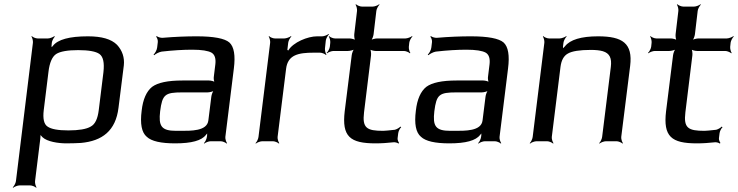

<svg xmlns="http://www.w3.org/2000/svg" viewBox="-20 -665 3475 904"><path d="M293 10C320 10 342 9 361 8C461 -1 525 -49 538 -158L563 -357C567 -394 556 -427 531 -454C504 -481 459 -494 394 -494C307 -494 252 -479 229 -449C227 -445 220 -442 219 -438L223 -437C224 -441 222 -448 223 -453L224 -464C225 -473 233 -488 238 -492L236 -495C230 -490 215 -484 206 -484H157C148 -484 134 -490 130 -495L128 -493C132 -488 136 -473 135 -464L55 188C54 197 46 212 40 217L42 219C48 214 63 208 72 208H122C131 208 146 214 150 219L152 217C148 212 144 197 145 188L170 -14C171 -22 171 -33 170 -39L166 -37C168 -32 175 -24 180 -19C202 2 254 10 293 10ZM445 -147C440 -106 428 -80 407 -69C387 -57 351 -51 302 -51C253 -51 221 -57 204 -69C187 -80 181 -106 186 -147L208 -325C213 -370 226 -399 245 -411C264 -423 299 -429 348 -429C397 -429 431 -423 448 -411C466 -398 472 -370 467 -325L445 -147Z M1041 -20 1081 -342C1089 -404 1082 -445 1060 -465C1038 -484 987 -494 906 -494C858 -494 804 -492 746 -487C737 -486 722 -491 718 -495L715 -492C720 -488 724 -475 723 -467L720 -442C719 -430 710 -414 703 -408L706 -405C712 -411 729 -420 741 -422C794 -428 842 -431 885 -431C930 -431 960 -426 976 -417C991 -408 997 -390 994 -363L987 -306C985 -297 987 -280 992 -275L994 -277C990 -282 973 -286 964 -286H839C770 -286 723 -276 696 -256C670 -235 653 -198 647 -144C639 -82 647 -41 671 -21C693 0 738 10 805 10C882 10 929 -3 950 -30C952 -34 958 -38 959 -41L955 -42C955 -39 956 -31 955 -27L954 -20C953 -11 946 4 940 9L942 11C947 6 963 0 972 0H1019C1028 0 1042 6 1047 11L1049 9C1045 4 1040 -11 1041 -20ZM734 -141C744 -220 757 -230 838 -230H957C966 -230 984 -234 989 -239L988 -241C982 -236 976 -219 975 -210L961 -98C955 -47 879 -49 827 -49H809C739 -49 726 -72 734 -141Z M1333 -430 1337 -464C1338 -473 1346 -488 1352 -493L1350 -495C1344 -490 1328 -484 1319 -484H1274C1265 -484 1251 -490 1247 -495L1245 -493C1249 -488 1253 -473 1252 -464L1197 -20C1196 -11 1189 4 1183 9L1185 11C1190 6 1206 0 1215 0H1265C1274 0 1288 6 1293 11L1295 9C1291 4 1286 -11 1287 -20L1327 -341C1335 -407 1385 -417 1457 -417H1487C1496 -417 1510 -411 1515 -406L1517 -408C1513 -413 1509 -428 1510 -437L1514 -474C1515 -483 1523 -498 1529 -503L1527 -505C1521 -500 1506 -494 1497 -494H1473C1429 -494 1360 -466 1337 -427C1337 -427 1334 -429 1334 -429L1337 -428C1337 -428 1333 -430 1333 -430Z M1694 -136 1727 -405C1728 -414 1726 -431 1722 -436L1719 -434C1724 -429 1740 -425 1749 -425H1882C1891 -425 1905 -419 1910 -414L1912 -416C1908 -421 1904 -436 1905 -445L1907 -464C1908 -473 1916 -488 1922 -493L1920 -495C1914 -490 1898 -484 1889 -484H1756C1747 -484 1730 -480 1724 -475L1726 -473C1732 -478 1738 -495 1739 -504L1752 -614C1753 -623 1761 -638 1767 -643L1765 -645C1760 -640 1744 -634 1735 -634H1684C1675 -634 1661 -640 1656 -645L1654 -643C1658 -638 1662 -623 1661 -614L1648 -504C1647 -495 1649 -478 1653 -473L1655 -475C1651 -480 1634 -484 1625 -484H1557C1548 -484 1534 -490 1530 -495L1528 -493C1532 -488 1536 -473 1535 -464L1533 -445C1532 -436 1524 -421 1518 -416L1520 -414C1525 -419 1541 -425 1550 -425H1618C1627 -425 1645 -429 1650 -434L1649 -436C1643 -431 1637 -414 1636 -405L1603 -141C1589 -22 1628 10 1748 10C1777 10 1805 8 1832 5C1840 4 1852 7 1856 11L1859 8C1856 4 1851 -7 1852 -14L1855 -38C1856 -47 1863 -61 1869 -66L1865 -69C1861 -64 1848 -56 1839 -54C1811 -51 1793 -49 1784 -49C1707 -49 1685 -62 1694 -136Z M2332 -20 2372 -342C2380 -404 2373 -445 2351 -465C2329 -484 2278 -494 2197 -494C2149 -494 2095 -492 2037 -487C2028 -486 2013 -491 2009 -495L2006 -492C2011 -488 2015 -475 2014 -467L2011 -442C2010 -430 2001 -414 1994 -408L1997 -405C2003 -411 2020 -420 2032 -422C2085 -428 2133 -431 2176 -431C2221 -431 2251 -426 2267 -417C2282 -408 2288 -390 2285 -363L2278 -306C2276 -297 2278 -280 2283 -275L2285 -277C2281 -282 2264 -286 2255 -286H2130C2061 -286 2014 -276 1987 -256C1961 -235 1944 -198 1938 -144C1930 -82 1938 -41 1962 -21C1984 0 2029 10 2096 10C2173 10 2220 -3 2241 -30C2243 -34 2249 -38 2250 -41L2246 -42C2246 -39 2247 -31 2246 -27L2245 -20C2244 -11 2237 4 2231 9L2233 11C2238 6 2254 0 2263 0H2310C2319 0 2333 6 2338 11L2340 9C2336 4 2331 -11 2332 -20ZM2025 -141C2035 -220 2048 -230 2129 -230H2248C2257 -230 2275 -234 2280 -239L2279 -241C2273 -236 2267 -219 2266 -210L2252 -98C2246 -47 2170 -49 2118 -49H2100C2030 -49 2017 -72 2025 -141Z M2796 -494C2716 -494 2664 -478 2640 -447C2636 -442 2629 -437 2627 -433L2631 -431C2632 -435 2630 -443 2631 -448L2633 -464C2634 -473 2642 -488 2648 -493L2646 -495C2640 -490 2624 -484 2615 -484H2565C2556 -484 2542 -490 2538 -495L2536 -493C2540 -488 2544 -473 2543 -464L2488 -20C2487 -11 2480 4 2474 9L2476 11C2481 6 2497 0 2506 0H2556C2565 0 2579 6 2584 11L2586 9C2582 4 2577 -11 2578 -20L2619 -350C2623 -381 2634 -402 2654 -413C2673 -424 2709 -430 2762 -430C2785 -430 2804 -428 2818 -424C2851 -414 2861 -391 2856 -350L2815 -20C2814 -11 2807 4 2801 9L2803 11C2808 6 2824 0 2833 0H2883C2892 0 2906 6 2911 11L2913 9C2909 4 2904 -11 2905 -20L2947 -355C2960 -461 2911 -494 2796 -494Z M3207 -136 3240 -405C3241 -414 3239 -431 3235 -436L3232 -434C3237 -429 3253 -425 3262 -425H3395C3404 -425 3418 -419 3423 -414L3425 -416C3421 -421 3417 -436 3418 -445L3420 -464C3421 -473 3429 -488 3435 -493L3433 -495C3427 -490 3411 -484 3402 -484H3269C3260 -484 3243 -480 3237 -475L3239 -473C3245 -478 3251 -495 3252 -504L3265 -614C3266 -623 3274 -638 3280 -643L3278 -645C3273 -640 3257 -634 3248 -634H3197C3188 -634 3174 -640 3169 -645L3167 -643C3171 -638 3175 -623 3174 -614L3161 -504C3160 -495 3162 -478 3166 -473L3168 -475C3164 -480 3147 -484 3138 -484H3070C3061 -484 3047 -490 3043 -495L3041 -493C3045 -488 3049 -473 3048 -464L3046 -445C3045 -436 3037 -421 3031 -416L3033 -414C3038 -419 3054 -425 3063 -425H3131C3140 -425 3158 -429 3163 -434L3162 -436C3156 -431 3150 -414 3149 -405L3116 -141C3102 -22 3141 10 3261 10C3290 10 3318 8 3345 5C3353 4 3365 7 3369 11L3372 8C3369 4 3364 -7 3365 -14L3368 -38C3369 -47 3376 -61 3382 -66L3378 -69C3374 -64 3361 -56 3352 -54C3324 -51 3306 -49 3297 -49C3220 -49 3198 -62 3207 -136Z"/></svg>

Font: Gamestation Storm Oblique 
Style: Italic
Weight: 400
Designer: Jonas Hecksher
Foundry: Jonas Hecksher, Playtypeª, e-types AS
Version: Version 1.003